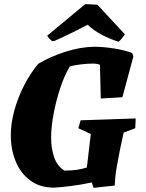

<svg xmlns="http://www.w3.org/2000/svg" viewBox="-20 -891 701 924"><path d="M430 13 422 -13Q370 -2 323 4Q276 10 241 12Q172 12 125.5 -22.5Q79 -57 55.5 -114.5Q32 -172 32 -240Q32 -298 49 -359.5Q66 -421 95.5 -479Q125 -537 164 -584Q223 -619 295 -642Q367 -665 433 -666Q476 -666 527.5 -658Q579 -650 616 -636L622 -620L569 -423L465 -417L461 -579Q454 -582 446 -583.5Q438 -585 426 -585Q400 -585 367.5 -581Q335 -577 316 -571Q290 -528 270 -467.5Q250 -407 238 -343.5Q226 -280 226 -229Q226 -177 240.5 -134.5Q255 -92 290 -70Q326 -70 351 -74Q376 -78 398 -85L417 -246L357 -274L368 -312Q438 -314 502 -316.5Q566 -319 633 -321L631 -274L575 -253Q566 -213 557.5 -171Q549 -129 543 -94Q537 -62 535 -39Q533 -16 532 2ZM551 -690Q509 -703 470 -723.5Q431 -744 402 -772Q376 -758 332.5 -736.5Q289 -715 242 -694L230 -693Q215 -706 207 -719L390 -871Q405 -871 420 -870Q435 -869 449 -868L581 -726Q576 -718 567.5 -707.5Q559 -697 551 -690Z"/></svg>

Font: Labrada ExtraBold
Style: Italic
Weight: 800
Italic angle: -7°
Designer: Mercedes Jáuregui
Foundry: Omnibus-Type Team
Version: Version 1.000; ttfautohint (v1.8.4.7-5d5b)